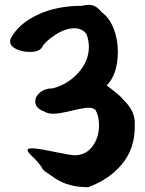

<svg xmlns="http://www.w3.org/2000/svg" viewBox="-20 -778 600 795"><path d="M22 -606Q22 -612 24 -618Q56 -679 135 -716.5Q214 -754 320 -754Q334 -758 348 -758Q378 -758 400 -728Q432 -706 450 -661Q468 -616 468 -564Q468 -472 422 -424Q428 -420 449 -403.5Q470 -387 480 -377Q490 -367 505 -350Q520 -333 528 -315Q536 -297 538 -277Q538 -269 538 -253Q538 -163 486 -99.5Q434 -36 346 -3H342Q266 -3 212 -37Q182 -57 169 -66.5Q156 -76 155 -80.5Q154 -85 142 -100Q130 -115 106 -138Q94 -150 94 -156Q94 -164 112 -164Q134 -164 204 -149.5Q274 -135 290 -135H292Q338 -137 364 -173.5Q390 -210 390 -259Q390 -295 376 -322Q366 -332 346 -332Q328 -332 276 -319.5Q224 -307 202 -307Q178 -307 164 -316Q126 -329 126 -358Q126 -379 146 -395.5Q166 -412 196 -412H198Q262 -429 305 -477.5Q348 -526 348 -584Q348 -611 338 -637Q320 -661 288 -661Q250 -661 207 -632.5Q164 -604 154 -582Q142 -563 104 -563Q72 -563 47 -575Q22 -587 22 -606Z"/></svg>

Font: NaniFont Regular
Style: Regular
Weight: 400
Designer: Nanigashitei
Version: Version 1.036